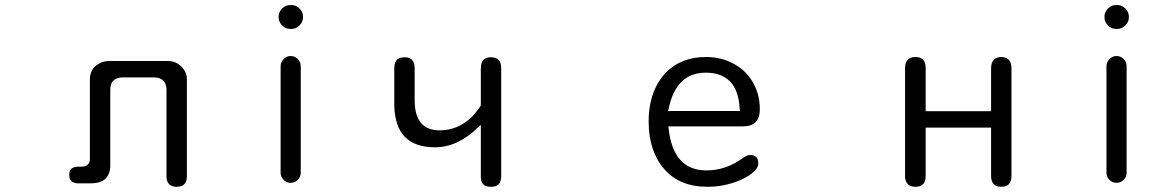

<svg xmlns="http://www.w3.org/2000/svg" viewBox="-20 -718 4526 754"><path d="M633.8 -27.3Q633.8 4.9 656.2 12.7Q663.1 15.6 672.9 15.6Q693.4 15.6 703.6 5.4Q713.9 -4.9 713.9 -27.3V-407.2Q713.9 -435.5 691.9 -457Q669.9 -478.5 639.6 -478.5H408.2Q379.9 -478.5 356.4 -460Q333 -439.5 333 -407.2V-92.8Q332 -65.4 302.7 -63.5H301.8H285.2Q267.6 -62.5 259.8 -54.7Q252 -47.9 252 -31.2Q252 -6.8 270.5 -1Q277.3 2 286.1 2H335Q376 2 394.5 -16.6Q413.1 -35.2 413.1 -68.4V-366.2Q413.1 -389.6 425.3 -401.4Q437.5 -413.1 460 -414.1H586.9Q632.8 -412.1 633.8 -366.2Z M1119.1 -604.5H1125Q1142.6 -604.5 1156.2 -618.2Q1169.9 -631.8 1169.9 -649.4V-653.3Q1169.9 -670.9 1156.2 -684.6Q1142.6 -698.2 1125 -698.2H1119.1Q1101.6 -698.2 1087.9 -684.6Q1074.2 -670.9 1074.2 -653.3V-649.4Q1074.2 -631.8 1087.9 -618.2Q1101.6 -604.5 1119.1 -604.5ZM1161.1 -39.1V-458Q1161.1 -474.6 1149.4 -486.3Q1137.7 -498 1121.1 -498Q1105.5 -498 1093.8 -485.8Q1082 -473.6 1082 -458V-39.1Q1082 -23.4 1093.8 -11.7Q1105.5 0 1121.1 0Q1137.7 0 1149.4 -11.7Q1161.1 -23.4 1161.1 -39.1Z M1688.5 -139.6Q1777.3 -139.6 1857.4 -217.8L1868.2 -227.5V-23.4Q1868.2 -3.9 1877.9 5.9Q1887.7 15.6 1908.2 15.6Q1938.5 15.6 1945.3 -6.8Q1948.2 -13.7 1948.2 -23.4V-449.2Q1948.2 -472.7 1938 -482.9Q1927.7 -493.2 1908.2 -493.2Q1878.9 -493.2 1871.1 -469.7Q1868.2 -460.9 1868.2 -449.2V-303.7Q1851.6 -278.3 1834 -259.8Q1779.3 -206.1 1706.1 -206.1Q1663.1 -206.1 1637.7 -230.5Q1608.4 -259.8 1608.4 -324.2V-449.2Q1608.4 -472.7 1598.1 -482.9Q1587.9 -493.2 1568.4 -493.2Q1548.8 -493.2 1538.6 -482.9Q1528.3 -472.7 1528.3 -449.2V-304.7Q1530.3 -220.7 1570.3 -180.2Q1610.4 -139.6 1688.5 -139.6Z M2753.9 -48.8Q2623 -48.8 2605.5 -214.8L2604.5 -221.7H2896.5Q2930.7 -221.7 2947.3 -238.3Q2963.9 -254.9 2963.9 -289.1Q2963.9 -355.5 2928.7 -407.2Q2904.3 -443.4 2864.3 -465.8Q2815.4 -494.1 2752 -494.1Q2656.2 -494.1 2596.7 -434.6Q2570.3 -408.2 2553.7 -372.1Q2527.3 -315.4 2527.3 -241.2Q2527.3 -125 2587.9 -54.7Q2648.4 15.6 2758.8 15.6Q2808.6 15.6 2855.5 1Q2914.1 -17.6 2942.4 -45.9Q2958 -60.5 2958 -76.2Q2958 -92.8 2949.7 -101.1Q2941.4 -109.4 2924.8 -109.4Q2913.1 -109.4 2893.6 -94.7Q2829.1 -48.8 2753.9 -48.8ZM2605.5 -289.1Q2633.8 -432.6 2752 -432.6Q2811.5 -432.6 2845.7 -399.4Q2881.8 -363.3 2884.8 -288.1L2885.7 -282.2H2603.5Z M3872.1 -449.2V-281.2H3615.2V-449.2Q3615.2 -473.6 3605 -483.9Q3594.7 -494.1 3575.2 -494.1Q3555.7 -494.1 3544.9 -483.4Q3534.2 -472.7 3534.2 -449.2V-28.3Q3534.2 4.9 3557.6 12.7Q3564.5 15.6 3575.2 15.6Q3594.7 15.6 3605 5.4Q3615.2 -4.9 3615.2 -28.3V-216.8H3872.1V-28.3Q3872.1 4.9 3894.5 12.7Q3901.4 15.6 3911.1 15.6Q3931.6 15.6 3941.9 5.4Q3952.1 -4.9 3952.1 -28.3V-449.2Q3952.1 -483.4 3928.7 -491.2Q3920.9 -494.1 3912.6 -494.1Q3904.3 -494.1 3899.4 -492.2Q3889.6 -490.2 3883.8 -484.4Q3872.1 -473.6 3872.1 -449.2Z M4362.3 -604.5H4368.2Q4385.7 -604.5 4399.4 -618.2Q4413.1 -631.8 4413.1 -649.4V-653.3Q4413.1 -670.9 4399.4 -684.6Q4385.7 -698.2 4368.2 -698.2H4362.3Q4344.7 -698.2 4331.1 -684.6Q4317.4 -670.9 4317.4 -653.3V-649.4Q4317.4 -631.8 4331.1 -618.2Q4344.7 -604.5 4362.3 -604.5ZM4404.3 -39.1V-458Q4404.3 -474.6 4392.6 -486.3Q4380.9 -498 4364.3 -498Q4348.6 -498 4336.9 -485.8Q4325.2 -473.6 4325.2 -458V-39.1Q4325.2 -23.4 4336.9 -11.7Q4348.6 0 4364.3 0Q4380.9 0 4392.6 -11.7Q4404.3 -23.4 4404.3 -39.1Z"/></svg>

Font: FakePearl
Style: Light
Weight: 350
Version: Version 1.2